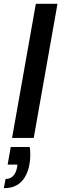

<svg xmlns="http://www.w3.org/2000/svg" viewBox="-54 -720 320 1002"><path d="M9 0 133 -700H246L122 0ZM-34 262 -25 214Q-1 214 14 199Q29 184 35 154L37 139H-14L2 47H101Q103 57 103.5 67.5Q104 78 104 88Q104 118 97.5 148.5Q91 179 75.5 205Q60 231 33.5 246.5Q7 262 -34 262Z"/></svg>

Font: Rethink Sans SemiBold
Style: Italic
Weight: 600
Italic angle: -10°
Designer: The Rethink Sans project authors (Hans Thiessen). DM Sans designed by Colophon Foundry.
Foundry: Rethink Communications LLC
Version: Version 1.001